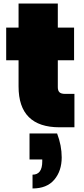

<svg xmlns="http://www.w3.org/2000/svg" viewBox="-20 -720 476 1086"><path d="M401 -189V0H317Q85 0 85 -231V-379H15V-564H85V-700H307V-564H399V-379H307V-227Q307 -207 316.5 -198Q326 -189 348 -189ZM303 35Q329 103 329 170Q329 247 287 296.5Q245 346 164 346V268Q219 268 219 193V182H147V35Z"/></svg>

Font: Fz Poppins Black
Style: Regular
Weight: 900
Designer: Ninad Kale (Devanagari), Jonny Pinhorn (Latin)
Foundry: Indian Type Foundry
Version: Vit hóa bi Vntype.Com & FontZin.Com